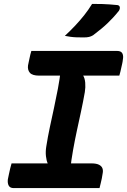

<svg xmlns="http://www.w3.org/2000/svg" viewBox="-20 -960 649 980"><path d="M338 -91 212 -90 224 -125Q217 -140 214.5 -163Q212 -186 216 -211Q224 -262 234.5 -311Q245 -360 255.5 -408.5Q266 -457 275.5 -507Q285 -557 291 -609L417 -610L404 -575Q413 -561 415 -538Q417 -515 413 -490Q404 -439 393.5 -390.5Q383 -342 372.5 -293.5Q362 -245 353 -194.5Q344 -144 338 -91ZM488 0H49Q41 0 34.5 -3Q28 -6 24.5 -12.5Q21 -19 20 -27Q19 -35 20 -44Q23 -59 26 -73Q29 -87 32 -100Q35 -113 39 -126H447Q472 -126 485.5 -119Q499 -112 503 -100.5Q507 -89 504 -75Q502 -61 499.5 -48.5Q497 -36 494 -24.5Q491 -13 488 0ZM140 -700H578Q598 -700 604.5 -687.5Q611 -675 607 -655Q606 -644 603.5 -634Q601 -624 599 -614Q597 -604 594.5 -594Q592 -584 589 -574H180Q145 -574 132.5 -588.5Q120 -603 123 -626Q125 -636 127 -645.5Q129 -655 131 -664Q133 -673 135 -682Q137 -691 140 -700ZM450 -940Q480 -940 500.5 -939.5Q521 -939 539.5 -937.5Q558 -936 580 -934Q590 -932 591.5 -923.5Q593 -915 587 -905Q571 -885 557 -870Q543 -855 529 -841.5Q515 -828 497.5 -813.5Q480 -799 455 -780Q445 -774 434.5 -771.5Q424 -769 408 -769Q388 -769 371.5 -769.5Q355 -770 340.5 -772Q326 -774 311 -777Q340 -804 364 -829.5Q388 -855 409.5 -882Q431 -909 450 -940Z"/></svg>

Font: Rec Mono Semicasual
Style: Bold Italic
Weight: 700
Italic angle: -10°
Version: Version 1.085; ttfautohint (v1.8.4.7-5d5b)